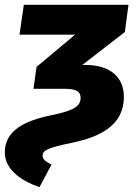

<svg xmlns="http://www.w3.org/2000/svg" viewBox="-40 -553 573 798"><path d="M124 225 174 131C150 119 137 109 137 94C137 73 155 62 256 41C378 16 475 -32 475 -152C474 -233 417 -283 316 -283H302L479 -420L494 -533H59L41 -409H272L112 -275L99 -184H225C276 -184 295 -174 295 -146C295 -108 260 -92 169 -73C62 -51 -20 -10 -20 80C-20 148 41 196 124 225Z"/></svg>

Font: Fira Sans ExtraBold
Style: Italic
Weight: 800
Italic angle: -8°
Designer: bBox Type GmbH & Carrois Corporate GbR & Edenspiekermann AG
Foundry: bBox Type GmbH & Carrois Corporate GbR & Edenspiekermann AG
Version: Version 4.301;PS 004.301;hotconv 1.0.88;makeotf.lib2.5.64775